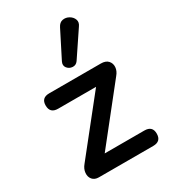

<svg xmlns="http://www.w3.org/2000/svg" viewBox="-189 -867 850 960"><g transform="rotate(-30 236.0 -386.5)"><path d="M287 -559Q275 -542 255.5 -543.5Q236 -545 224.5 -560Q213 -575 223 -595L300 -747Q311 -769 330 -772.5Q349 -776 366.5 -766Q384 -756 390.5 -738.5Q397 -721 383 -702ZM93 0Q69 0 56.5 -15Q44 -30 46 -52.5Q48 -75 65 -95L307 -399H88Q42 -399 42 -444Q42 -488 88 -488H386Q414 -488 427.5 -473Q441 -458 439.5 -436.5Q438 -415 421 -395L178 -89H407Q453 -89 453 -45Q453 0 407 0Z"/></g></svg>

Font: Chiron GoRound TC M
Style: Regular
Weight: 500
Designer: Ryoko NISHIZUKA 西塚涼子 (kana, bopomofo & ideographs); Paul D. Hunt (Latin, Greek & Cyrillic); Sandoll Communications 산돌커뮤니
Foundry: Adobe
Version: Version 1.000;hotconv 1.1.1;makeotfexe 2.6.0